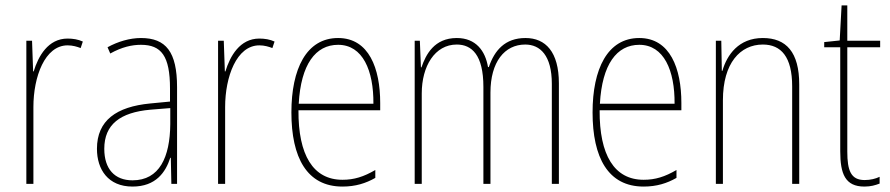

<svg xmlns="http://www.w3.org/2000/svg" viewBox="-20 -677 3279 707"><path d="M229 -535C157 -535 121 -470 104 -414H102L98 -527H77V0H103V-283C103 -394 145 -510 229 -510C248 -510 264 -505 277 -500L285 -524C268 -532 248 -535 229 -535Z M499 -537C458 -537 414 -524 376 -503L386 -480C429 -504 466 -512 499 -512C574 -512 606 -471 606 -351V-303L533 -296C409 -284 337 -234 337 -129C337 -53 378 10 468 10C554 10 590 -43 607 -96H609L611 0H632V-356C632 -486 591 -537 499 -537ZM533 -273 607 -279V-220C606 -98 567 -13 468 -13C402 -13 364 -55 364 -129C364 -219 423 -263 533 -273Z M935 -535C863 -535 827 -470 810 -414H808L804 -527H783V0H809V-283C809 -394 851 -510 935 -510C954 -510 970 -505 983 -500L991 -524C974 -532 954 -535 935 -535Z M1225 -537C1108 -537 1053 -423 1053 -263C1053 -97 1110 10 1241 10C1289 10 1327 -2 1362 -22V-51C1319 -26 1284 -15 1241 -15C1133 -15 1078 -106 1079 -271H1380V-298C1380 -424 1339 -537 1225 -537ZM1225 -512C1316 -512 1356 -417 1355 -295H1080C1088 -440 1142 -512 1225 -512Z M1915 -537C1840 -537 1801 -492 1780 -430H1777C1767 -490 1732 -537 1662 -537C1579 -537 1548 -476 1532 -429H1530L1526 -527H1507V0H1533V-333C1533 -433 1581 -513 1662 -513C1717 -513 1760 -475 1760 -357V0H1786V-336C1786 -449 1838 -513 1914 -513C1969 -513 2012 -473 2012 -368V0H2038V-370C2038 -486 1989 -537 1915 -537Z M2334 -537C2217 -537 2162 -423 2162 -263C2162 -97 2219 10 2350 10C2398 10 2436 -2 2471 -22V-51C2428 -26 2393 -15 2350 -15C2242 -15 2187 -106 2188 -271H2489V-298C2489 -424 2448 -537 2334 -537ZM2334 -512C2425 -512 2465 -417 2464 -295H2189C2197 -440 2251 -512 2334 -512Z M2789 -537C2700 -537 2657 -475 2640 -416H2638L2636 -527H2616V0H2642V-308C2642 -445 2706 -513 2789 -513C2856 -513 2897 -468 2897 -359V0H2923V-366C2923 -485 2875 -537 2789 -537Z M3164 -14C3113 -14 3100 -49 3100 -119V-503H3221V-527H3100V-657H3079L3072 -528L3015 -522V-503H3074V-120C3074 -37 3092 10 3163 10C3187 10 3203 5 3219 -1V-26C3205 -19 3185 -14 3164 -14Z"/></svg>

Font: Noto Sans Ethiopic Condensed Thin
Style: Regular
Weight: 100
Width: 3
Designer: Monotype Design Team
Foundry: Monotype Imaging Inc.
Version: Version 2.102